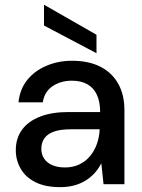

<svg xmlns="http://www.w3.org/2000/svg" viewBox="-20 -758 584 790"><path d="M227 12Q166 12 125.5 -8.5Q85 -29 65 -64Q45 -99 45 -140Q45 -189 70.5 -224Q96 -259 144.5 -278Q193 -297 261 -297H392Q392 -340 378.5 -368.5Q365 -397 339 -411.5Q313 -426 276 -426Q230 -426 196.5 -403.5Q163 -381 156 -337H56Q62 -392 92.5 -429.5Q123 -467 171.5 -487.5Q220 -508 276 -508Q346 -508 394 -483Q442 -458 467 -412.5Q492 -367 492 -305V0H406L397 -85H396Q385 -63 369 -45.5Q353 -28 332 -15Q311 -2 285 5Q259 12 227 12ZM248 -69Q281 -69 307.5 -82Q334 -95 352 -117.5Q370 -140 379.5 -168Q389 -196 390 -226H271Q227 -226 200.5 -216Q174 -206 162 -188Q150 -170 150 -146Q150 -123 161.5 -105.5Q173 -88 195 -78.5Q217 -69 248 -69ZM377 -539 161 -653V-738H162L377 -615Z"/></svg>

Font: DM Sans 28pt Medium
Style: Regular
Weight: 500
Version: Version 4.004;gftools[0.9.30]